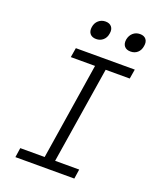

<svg xmlns="http://www.w3.org/2000/svg" viewBox="-168 -1039 936 1139"><g transform="rotate(20 300.0 -469.5)"><path d="M70 0 79 -60H233L329 -670H176L186 -730H558L548 -670H396L299 -60H451L442 0ZM497 -822Q471 -822 458 -837.5Q445 -853 449 -880Q454 -907 472 -923Q490 -939 516 -939Q542 -939 554.5 -923Q567 -907 562 -880Q558 -853 540.5 -837.5Q523 -822 497 -822ZM280 -822Q254 -822 241 -837.5Q228 -853 232 -880Q236 -907 254.5 -923Q273 -939 298 -939Q324 -939 337 -923Q350 -907 345 -880Q341 -853 323 -837.5Q305 -822 280 -822Z"/></g></svg>

Font: JetBrains Mono NL ExtraLight
Style: Italic
Weight: 200
Italic angle: -9°
Monospace: yes
Designer: Philipp Nurullin, Konstantin Bulenkov
Foundry: JetBrains
Version: Version 2.305; ttfautohint (v1.8.4.7-5d5b)